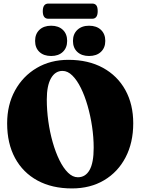

<svg xmlns="http://www.w3.org/2000/svg" viewBox="-20 -1045 791 1075"><path d="M363 -710Q474.5 -710 556 -665.5Q637.5 -621 681.8 -541Q726 -461 726 -355Q726 -246 683 -163.8Q640 -81.5 562.8 -35.8Q485.5 10 382.5 10Q271.5 10 190 -34.2Q108.5 -78.5 64.2 -160.2Q20 -242 20 -354Q20 -458 64 -538.2Q108 -618.5 185.2 -664.2Q262.5 -710 363 -710ZM504.5 -217.5Q504.5 -276 495.5 -336.5Q486.5 -397 470.5 -452.8Q454.5 -508.5 432.8 -552.5Q411 -596.5 385 -622.2Q359 -648 330 -648Q289 -648 265.5 -606.8Q242 -565.5 242 -487.5Q242 -428 250.5 -366.5Q259 -305 275 -248.8Q291 -192.5 312.8 -148.2Q334.5 -104 360.8 -78.2Q387 -52.5 416 -52.5Q458.5 -52.5 481.5 -93Q504.5 -133.5 504.5 -217.5ZM266.5 -731.5Q225 -731.5 200.8 -754.2Q176.5 -777 176.5 -816Q176.5 -855 200.8 -878Q225 -901 266.5 -901Q307.5 -901 331.8 -878Q356 -855 356 -816Q356 -777.5 331.8 -754.5Q307.5 -731.5 266.5 -731.5ZM478.5 -731.5Q437.5 -731.5 413 -754.2Q388.5 -777 388.5 -816Q388.5 -854.5 413.2 -877.8Q438 -901 478.5 -901Q520.5 -901 545 -878Q569.5 -855 569.5 -816Q569.5 -777.5 545 -754.5Q520.5 -731.5 478.5 -731.5ZM219.5 -982Q219.5 -1025 251 -1025H496Q511.5 -1025 519.2 -1015.2Q527 -1005.5 527 -982.5Q527 -940 496 -940H251Q219.5 -940 219.5 -982Z"/></svg>

Font: Fraunces 144pt S050 Black
Style: Regular
Weight: 900
Version: Version 1.000; ttfautohint (v1.8.3)